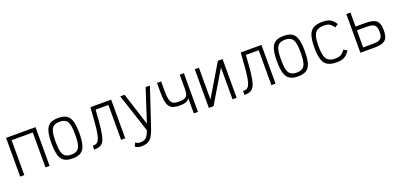

<svg xmlns="http://www.w3.org/2000/svg" viewBox="14 -1659 5973 2881"><g transform="rotate(-20 3000.0 -218.0)"><path d="M65 0V-618H535V0H469V-557H131V0Z M900 14Q816 14 767.5 -16.5Q719 -47 698 -118Q677 -189 677 -309Q677 -430 698 -500.5Q719 -571 767.5 -601.5Q816 -632 900 -632Q985 -632 1033 -601.5Q1081 -571 1102 -500.5Q1123 -430 1123 -309Q1123 -189 1102 -118Q1081 -47 1033 -16.5Q985 14 900 14ZM900 -47Q960 -47 994.5 -71Q1029 -95 1043 -152Q1057 -209 1057 -309Q1057 -410 1043 -466.5Q1029 -523 994.5 -547Q960 -571 900 -571Q840 -571 805.5 -547Q771 -523 757 -466.5Q743 -410 743 -309Q743 -209 757 -152Q771 -95 805.5 -71Q840 -47 900 -47Z M1677 0V-557H1433V-618H1743V0ZM1247 0V-61Q1281 -61 1305 -72Q1329 -83 1345.5 -115.5Q1362 -148 1373.5 -209.5Q1385 -271 1393.5 -371Q1402 -471 1412 -618H1477Q1467 -459 1457 -350Q1447 -241 1433.5 -172Q1420 -103 1397.5 -65.5Q1375 -28 1338.5 -14Q1302 0 1247 0Z M1934 196Q1903 196 1881.5 189.5Q1860 183 1834 166L1860 111Q1886 125 1901 130Q1916 135 1934 135Q1976 135 2003.5 122.5Q2031 110 2051 79.5Q2071 49 2089 -4L1888 -618H1957L2124 -97L2293 -618H2362L2157 -3Q2132 71 2103 115Q2074 159 2034 177.5Q1994 196 1934 196Z M2838 0V-246Q2820 -210 2781.5 -196Q2743 -182 2690 -182Q2629 -182 2587.5 -194Q2546 -206 2521.5 -237Q2497 -268 2486 -324.5Q2475 -381 2475 -470V-618H2541V-470Q2541 -397 2548.5 -352Q2556 -307 2573 -283Q2590 -259 2618.5 -250.5Q2647 -242 2690 -242Q2748 -242 2780 -254Q2812 -266 2825 -300Q2838 -334 2838 -401V-618H2904V0Z M3078 0V-618H3144V0H3078L3447 -618H3522V0H3456V-618H3522L3153 0Z M4077 0V-557H3833V-618H4143V0ZM3647 0V-61Q3681 -61 3705 -72Q3729 -83 3745.5 -115.5Q3762 -148 3773.5 -209.5Q3785 -271 3793.5 -371Q3802 -471 3812 -618H3877Q3867 -459 3857 -350Q3847 -241 3833.5 -172Q3820 -103 3797.5 -65.5Q3775 -28 3738.5 -14Q3702 0 3647 0Z M4500 14Q4416 14 4367.5 -16.5Q4319 -47 4298 -118Q4277 -189 4277 -309Q4277 -430 4298 -500.5Q4319 -571 4367.5 -601.5Q4416 -632 4500 -632Q4585 -632 4633 -601.5Q4681 -571 4702 -500.5Q4723 -430 4723 -309Q4723 -189 4702 -118Q4681 -47 4633 -16.5Q4585 14 4500 14ZM4500 -47Q4560 -47 4594.5 -71Q4629 -95 4643 -152Q4657 -209 4657 -309Q4657 -410 4643 -466.5Q4629 -523 4594.5 -547Q4560 -571 4500 -571Q4440 -571 4405.5 -547Q4371 -523 4357 -466.5Q4343 -410 4343 -309Q4343 -209 4357 -152Q4371 -95 4405.5 -71Q4440 -47 4500 -47Z M5118 14Q5026 14 4973 -16.5Q4920 -47 4897.5 -118Q4875 -189 4875 -309Q4875 -430 4898 -500.5Q4921 -571 4974.5 -601.5Q5028 -632 5122 -632Q5173 -632 5208 -622Q5243 -612 5271.5 -587.5Q5300 -563 5328 -520L5272 -487Q5251 -520 5230 -538Q5209 -556 5184 -563.5Q5159 -571 5122 -571Q5053 -571 5013.5 -547Q4974 -523 4957.5 -466.5Q4941 -410 4941 -309Q4941 -209 4957 -152Q4973 -95 5012 -71Q5051 -47 5118 -47Q5155 -47 5181 -54.5Q5207 -62 5228.5 -80.5Q5250 -99 5273 -132L5328 -99Q5300 -56 5270.5 -31.5Q5241 -7 5205.5 3.5Q5170 14 5118 14Z M5498 0V-618H5564V-16L5520 -61H5720Q5780 -61 5814 -73.5Q5848 -86 5862.5 -115.5Q5877 -145 5877 -197Q5877 -249 5862.5 -279Q5848 -309 5814 -321.5Q5780 -334 5720 -334H5526V-394H5720Q5805 -394 5853.5 -376Q5902 -358 5922.5 -315.5Q5943 -273 5943 -197Q5943 -122 5922.5 -79Q5902 -36 5853.5 -18Q5805 0 5720 0Z"/></g></svg>

Font: Victor Mono Light
Style: Regular
Weight: 300
Monospace: yes
Designer: Rune Bjørnerås
Version: Version 1.561;gftools[0.9.30]